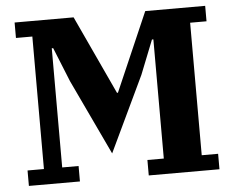

<svg xmlns="http://www.w3.org/2000/svg" viewBox="-50 -757 997 817"><g transform="rotate(-5 448.0 -349.0)"><path d="M41 -66H111V-632H41V-698H293L449 -362H453L599 -698H855V-632H785V-66H855V0H553V-66H623V-575H617L559 -429L406 -107L254 -429L195 -575H189V-66H259V0H41Z"/></g></svg>

Font: IBM Plex Serif
Style: Bold
Weight: 700
Designer: Mike Abbink, Paul van der Laan, Pieter van Rosmalen
Foundry: Bold Monday
Version: Version 2.008